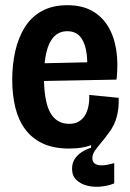

<svg xmlns="http://www.w3.org/2000/svg" viewBox="-20 -558 500 738"><path d="M419 147Q397 156 369.5 159Q342 162 316.5 156Q291 150 274 134Q257 118 257 91Q257 69 267 53.5Q277 38 293.5 27Q310 16 330 10L331 -50L402 -67L403 -54Q383 -26 368 -8.5Q353 9 344 22.5Q335 36 335 50Q335 64 344 70.5Q353 77 366.5 77.5Q380 78 394.5 75Q409 72 419 69ZM246 13Q186 13 144.5 -6.5Q103 -26 77 -61Q51 -96 39 -144.5Q27 -193 27 -252Q27 -309 38.5 -360.5Q50 -412 74.5 -452Q99 -492 140 -515Q181 -538 239 -538Q294 -538 332.5 -517Q371 -496 394.5 -458Q418 -420 426.5 -368Q435 -316 428 -252L109 -246V-314L336 -319L314 -277Q318 -331 310.5 -366.5Q303 -402 285.5 -420Q268 -438 239 -438Q207 -438 187 -416.5Q167 -395 158 -355.5Q149 -316 149 -263Q149 -169 173 -125.5Q197 -82 246 -82Q268 -82 283 -91Q298 -100 307 -115Q316 -130 320 -150.5Q324 -171 323 -193L436 -182Q438 -145 429 -110Q420 -75 398 -47.5Q376 -20 338.5 -3.5Q301 13 246 13Z"/></svg>

Font: Bricolage Grotesque 72pt SemiCondensed SemiBold
Style: Regular
Weight: 600
Width: 4
Designer: Mathieu Triay
Foundry: Atelier Triay
Version: Version 1.001;gftools[0.9.33.dev8+g029e19f]